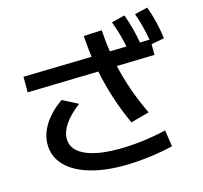

<svg xmlns="http://www.w3.org/2000/svg" viewBox="-119 -946 1176 1115"><g transform="rotate(-15 469.0 -389.0)"><path d="M94.7 -197.3Q94.7 -258.8 132.3 -317.6Q169.9 -376.5 240.2 -425.8L333 -377.9Q272.9 -332.5 241.9 -287.4Q210.9 -242.2 210.9 -200.2Q210.9 -157.2 242.9 -126.7Q274.9 -96.2 336.7 -80.3Q398.4 -64.5 486.3 -64.5Q555.7 -64.5 630.1 -73.5Q704.6 -82.5 775.4 -99.6L790 0Q714.4 17.6 636.2 26.9Q558.1 36.1 488.3 36.1Q368.7 36.1 279.8 7.8Q190.9 -20.5 142.8 -73Q94.7 -125.5 94.7 -197.3ZM489.3 -530.3 61.5 -519.5V-613.3L473.6 -623Q465.8 -679.7 460.9 -751L570.3 -756.8Q574.7 -686.5 584 -626L684.6 -628.4Q669.9 -705.6 639.6 -785.2L719.7 -805.7Q750.5 -722.7 766.6 -630.4L824.2 -631.8Q810.5 -715.3 781.2 -796.9L859.4 -815.4Q877 -768.1 888.4 -720.7Q899.9 -673.3 907.2 -618.2L829.1 -603.5V-539.1L601.6 -533.2Q635.3 -380.4 710 -225.6L598.6 -195.3Q523.9 -357.4 489.3 -530.3Z"/></g></svg>

Font: Pretendard JP SemiBold
Style: Regular
Weight: 600
Designer: Base glyphs from Inter by Rasmus Andersson; Hangeul glyphs from Noto Sans CJK(Source Han Sans) by Jang Soo-young and Kan
Foundry: Kil Hyung-jin
Version: Version 1.309